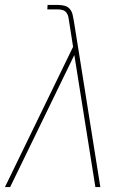

<svg xmlns="http://www.w3.org/2000/svg" viewBox="-28 -755 548 775"><path d="M-8 0 267 -566 251 -668Q250 -677 248 -686.5Q246 -696 240.5 -703.5Q235 -711 226 -714Q217 -717 207 -717H163L164 -735H207Q221 -735 233.5 -731.5Q246 -728 254 -718.5Q262 -709 265 -696Q268 -683 270 -671L283 -590L377 0H357L272 -533L13 0Z"/></svg>

Font: Iosevka SS18 Thin
Style: Italic
Weight: 100
Italic angle: -9°
Monospace: yes
Designer: Belleve Invis
Foundry: Belleve Invis
Version: Version 25.1.1; ttfautohint (v1.8.4)